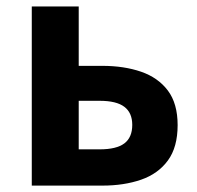

<svg xmlns="http://www.w3.org/2000/svg" viewBox="-20 -580 617 600"><path d="M79.3 0V-559.8H226V-374.2H300.1Q367.5 -374.2 420.8 -355.9Q474 -337.6 504.6 -297Q535.1 -256.4 535.1 -189Q535.1 -120 504.6 -78.4Q474 -36.8 420.8 -18.4Q367.5 0 300.1 0ZM226 -113.3H291.4Q343.9 -113.3 368.6 -131.9Q393.3 -150.5 393.3 -189.8Q393.3 -227.5 368.6 -246.2Q343.9 -265 291.4 -265H226Z"/></svg>

Font: Noto Sans KR Thin
Style: Regular
Weight: 100
Designer: Ryoko NISHIZUKA 西塚涼子 (kana, bopomofo & ideographs); Paul D. Hunt (Latin, Greek & Cyrillic); Sandoll Communications 산돌커뮤니
Foundry: Adobe
Version: Version 2.004-H2;hotconv 1.0.118;makeotfexe 2.5.65603